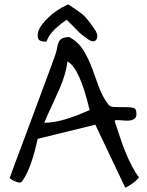

<svg xmlns="http://www.w3.org/2000/svg" viewBox="-20 -853 681 888"><path d="M536.1 -357.4H563.5Q580.1 -357.4 595.2 -354.5Q610.4 -351.6 610.4 -333Q617.2 -293.9 564.5 -294.9Q549.8 -295.9 537.6 -296.9Q525.4 -297.9 517.6 -297.4Q509.8 -296.9 510.7 -292Q520.5 -263.7 531.7 -228.5Q543 -193.4 556.6 -158.2Q591.8 -71.3 623 -33.2Q606.4 -12.7 584.5 1Q562.5 14.6 561 14.6Q559.6 14.6 558.6 13.7L420.9 -276.4L154.3 -210.9L144.5 -169.9Q116.2 -57.6 81.1 -13.7Q75.2 -3.9 56.6 -11.7Q25.4 -23.4 25.4 -31.2Q25.4 -33.2 45.9 -87.9Q66.4 -142.6 87.4 -198.7Q108.4 -254.9 131.3 -316.4Q154.3 -377.9 174.8 -433.6Q195.3 -489.3 211.9 -533.7Q228.5 -578.1 235.4 -598.1Q242.2 -618.2 244.6 -633.3Q247.1 -648.4 252 -659.2Q261.7 -681.6 300.8 -681.6Q342.8 -658.2 365.7 -620.6Q388.7 -583 404.8 -540Q420.9 -497.1 436.5 -453.1Q452.1 -409.2 478.5 -373Q487.3 -359.4 504.9 -358.4Q522.5 -357.4 536.1 -357.4ZM292 -568.4Q284.2 -508.8 256.8 -446.3Q229.5 -383.8 212.9 -349.1Q196.3 -314.5 184.6 -285.2Q251 -285.2 347.7 -324.2Q372.1 -335 394.5 -343.8Q348.6 -540 292 -568.4ZM193.4 -761.7Q234.4 -804.7 294.9 -833Q344.7 -800.8 361.3 -787.1Q388.7 -762.7 423.8 -708Q429.7 -696.3 429.7 -686Q429.7 -675.8 425.8 -669.9Q415 -654.3 390.6 -668.9Q354.5 -695.3 348.1 -701.2Q341.8 -707 330.1 -719.7Q318.4 -732.4 288.1 -761.7Q228.5 -720.7 207 -685.5Q200.2 -673.8 194.3 -660.2Q176.8 -660.2 165.5 -665Q154.3 -669.9 154.3 -688.5Q154.3 -707 164.6 -724.6Q174.8 -742.2 193.4 -761.7Z"/></svg>

Font: Architects Daughter
Style: Regular
Weight: 400
Designer: Kimberly Geswein
Foundry: Kimberly Geswein
Version: Version 1.002 2010